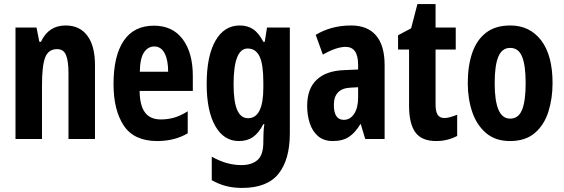

<svg xmlns="http://www.w3.org/2000/svg" viewBox="-20 -682 2767 942"><path d="M302 -557Q371 -557 408.5 -507Q446 -457 446 -362V0H316V-324Q316 -382 304 -411.5Q292 -441 260 -441Q218 -441 202 -401Q186 -361 186 -263V0H56V-547H159L173 -477H181Q218 -557 302 -557Z M735 -556Q827 -556 876.5 -489.5Q926 -423 926 -310V-236H665Q666 -164 691.5 -130Q717 -96 769 -96Q804 -96 835 -105Q866 -114 901 -136V-28Q837 10 751 10Q638 10 587.5 -65.5Q537 -141 537 -270Q537 -408 587 -482Q637 -556 735 -556ZM737 -454Q706 -454 686.5 -425Q667 -396 666 -330H805Q805 -388 787.5 -421Q770 -454 737 -454Z M1156 -557Q1194 -557 1221.5 -539Q1249 -521 1272 -477H1279L1290 -547H1402V-28Q1402 101 1346.5 170.5Q1291 240 1168 240Q1124 240 1088 230.5Q1052 221 1019 202V87Q1059 109 1094.5 118.5Q1130 128 1164 128Q1215 128 1243.5 103Q1272 78 1272 16V7Q1272 -10 1273 -32Q1274 -54 1277 -73H1272Q1250 -30 1221.5 -10Q1193 10 1152 10Q1078 10 1036 -64Q994 -138 994 -270Q994 -407 1037 -482Q1080 -557 1156 -557ZM1195 -444Q1126 -444 1126 -268Q1126 -184 1143.5 -143Q1161 -102 1197 -102Q1272 -102 1272 -252V-279Q1272 -366 1253.5 -405Q1235 -444 1195 -444Z M1703 -557Q1783 -557 1825 -508Q1867 -459 1867 -363V0H1772L1750 -73H1748Q1723 -31 1692 -10.5Q1661 10 1613 10Q1568 10 1540 -14.5Q1512 -39 1499.5 -78.5Q1487 -118 1487 -162Q1487 -247 1534 -291Q1581 -335 1669 -338L1737 -341V-364Q1737 -452 1676 -452Q1630 -452 1564 -414L1529 -511Q1605 -557 1703 -557ZM1700 -252Q1618 -248 1618 -167Q1618 -94 1667 -94Q1698 -94 1717.5 -123.5Q1737 -153 1737 -203V-254Z M2160 -103Q2174 -103 2189.5 -107.5Q2205 -112 2223 -119V-15Q2200 -3 2174.5 3.5Q2149 10 2120 10Q2049 10 2018 -32.5Q1987 -75 1987 -163V-439H1933V-509L1997 -543L2028 -662H2117V-547H2216V-439H2117V-168Q2117 -136 2127 -119.5Q2137 -103 2160 -103Z M2691 -274Q2691 -199 2670.5 -134Q2650 -69 2604 -29.5Q2558 10 2482 10Q2411 10 2365 -29Q2319 -68 2297 -132.5Q2275 -197 2275 -274Q2275 -358 2296.5 -421.5Q2318 -485 2364 -521Q2410 -557 2484 -557Q2579 -557 2635 -484Q2691 -411 2691 -274ZM2407 -273Q2407 -188 2425.5 -144Q2444 -100 2483 -100Q2524 -100 2541.5 -143.5Q2559 -187 2559 -274Q2559 -361 2541.5 -404Q2524 -447 2483 -447Q2443 -447 2425 -404Q2407 -361 2407 -273Z"/></svg>

Font: Noto Sans Khmer UI ExtraCondensed
Style: Bold
Weight: 700
Width: 2
Designer: Danh Hong and the Monotype Design Team
Foundry: Monotype Imaging Inc.
Version: Version 2.002; ttfautohint (v1.8.4.7-5d5b)